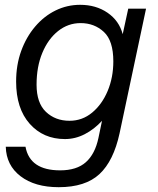

<svg xmlns="http://www.w3.org/2000/svg" viewBox="-20 -560 658 798"><path d="M224 218Q125 218 65.5 172.5Q6 127 4 50H86Q104 148 230 148Q299 148 337 114Q375 80 389 14L404 -58Q372 -23 332.5 -2.5Q293 18 250 18Q160 18 103.5 -45.5Q47 -109 47 -221Q47 -290 68 -348Q89 -406 126 -449.5Q163 -493 211 -516.5Q259 -540 313 -540Q379 -540 427 -507Q475 -474 490 -418L513 -524H587L477 -6Q452 109 393.5 163.5Q335 218 224 218ZM269 -58Q322 -58 363 -92Q404 -126 427.5 -182Q451 -238 451 -305Q451 -391 411.5 -427.5Q372 -464 315 -464Q263 -464 221.5 -431Q180 -398 156 -340.5Q132 -283 132 -208Q132 -132 171 -95Q210 -58 269 -58Z"/></svg>

Font: Fragment Mono SC
Style: Italic
Weight: 400
Italic angle: -12°
Monospace: yes
Designer: Wei Huang based on Nimbus Sans by URW Studio, based on Helvetica by Max Miedinger.
Foundry: Wei Huang
Version: Version 1.012; ttfautohint (v1.8.4.7-5d5b)